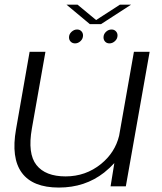

<svg xmlns="http://www.w3.org/2000/svg" viewBox="-20 -818 712 843"><path d="M465.5 0 482 -102Q463 -81 437.5 -60.5Q353.5 5.5 238.5 5.5Q123.5 5.5 75.8 -59.5Q28 -124.5 50.5 -251L110 -590.5H179.5L120 -254Q100.5 -143.5 140 -93.5Q179.5 -43.5 268 -43.5Q356 -43.5 423.5 -98Q485 -148 503 -222L568 -590.5H637L532.5 0ZM460.5 -627.5Q449 -627.5 441.8 -635Q434.5 -642.5 434.5 -654Q434.5 -668 445.2 -678.2Q456 -688.5 470 -688.5Q481 -688.5 488.5 -681Q496 -673.5 496 -662.5Q496 -648 485 -637.8Q474 -627.5 460.5 -627.5ZM309.5 -627.5Q298 -627.5 290.5 -635Q283 -642.5 283 -654Q283 -668 294 -678.2Q305 -688.5 318.5 -688.5Q330 -688.5 337.2 -681Q344.5 -673.5 344.5 -662.5Q344.5 -648 333.8 -637.8Q323 -627.5 309.5 -627.5ZM374.5 -712 272 -797.5H320.5L402 -730L506.5 -797.5H555.5L423.5 -712Z"/></svg>

Font: Anybody ExtraExpanded Light
Style: Italic
Weight: 300
Width: 8
Italic angle: -10°
Designer: Tyler Finck
Foundry: Etcetera Type Company
Version: Version 1.010; ttfautohint (v1.8.3) -l 8 -r 50 -G 200 -x 14 